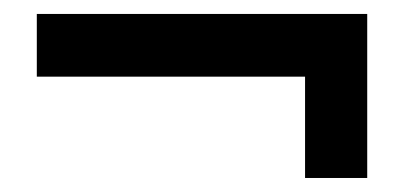

<svg xmlns="http://www.w3.org/2000/svg" viewBox="-20 -391 607 278"><path d="M421.7 -133.3V-280H33.3V-370.8H511.7V-133.3Z"/></svg>

Font: Familjen Grotesk GF Medium
Style: Regular
Weight: 500
Designer: Anders Wikstroem, Jonas Baeckman, Matilda Gysing, Kristian Moeller
Foundry: Familjen STHLM AB
Version: Version 2.000; Beta; Release 4; Build 6